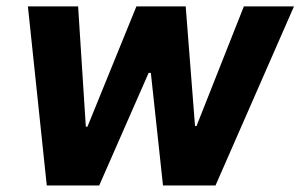

<svg xmlns="http://www.w3.org/2000/svg" viewBox="-20 -565 916 585"><path d="M122.5 0 65 -545.5H218L241.5 -179H246.4L395.6 -545.5H545.8L574.2 -181.1H578.8L723 -545.5H875.7L636.7 0H476.6L439.6 -343H432.9L282.3 0Z"/></svg>

Font: Karasuma Gothic
Style: Bold Italic
Weight: 700
Italic angle: 9.39998°
Designer: Rasmus Andersson / Ryoko Nishizuka
Foundry: Genbu
Version: Version 1.00